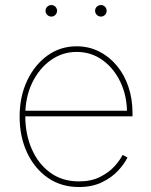

<svg xmlns="http://www.w3.org/2000/svg" viewBox="-20 -733 602 764"><path d="M293.9 11.2Q223.1 11.2 170.2 -25.6Q117.2 -62.5 87.6 -126Q58.1 -189.5 58.1 -269Q58.1 -348.6 87.9 -411.9Q117.7 -475.1 168.9 -512Q220.2 -548.8 284.7 -548.8Q333 -548.8 373.5 -528.6Q414.1 -508.3 444.3 -472.4Q474.6 -436.5 491 -387.9Q507.3 -339.4 507.3 -282.7V-270H69.8V-292.5H494.6L485.4 -283.7Q485.4 -351.6 459.2 -406.5Q433.1 -461.4 387.9 -493.9Q342.8 -526.4 284.7 -526.4Q228 -526.4 181.6 -493.2Q135.3 -460 107.9 -403.1Q80.6 -346.2 80.6 -274.4V-271.5Q80.6 -199.7 106 -140.9Q131.3 -82 179.2 -46.6Q227.1 -11.2 293.9 -11.2Q343.3 -11.2 378.4 -29.1Q413.6 -46.9 435.8 -71.5Q458 -96.2 467.8 -116.7L487.3 -106.4Q475.1 -81.1 449.7 -53.7Q424.3 -26.4 385.5 -7.6Q346.7 11.2 293.9 11.2ZM381.8 -667Q372.1 -667 365.2 -673.8Q358.4 -680.7 358.4 -689.9Q358.4 -699.7 365.2 -706.3Q372.1 -712.9 381.8 -712.9Q391.1 -712.9 397.7 -706.3Q404.3 -699.7 404.3 -689.9Q404.3 -680.7 397.7 -673.8Q391.1 -667 381.8 -667ZM184.6 -667Q174.8 -667 168 -673.8Q161.1 -680.7 161.1 -689.9Q161.1 -699.7 168 -706.3Q174.8 -712.9 184.6 -712.9Q193.8 -712.9 200.4 -706.3Q207 -699.7 207 -689.9Q207 -680.7 200.4 -673.8Q193.8 -667 184.6 -667Z"/></svg>

Font: Inter 17pt Thin
Style: Regular
Weight: 250
Version: Version 4.001;git-66647c0bb